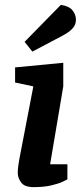

<svg xmlns="http://www.w3.org/2000/svg" viewBox="-20 -763 339 789"><path d="M118 6Q81 6 67 -13Q53 -32 53 -52Q53 -67 55.5 -84.5Q58 -102 60 -112L117 -408L42 -424V-486L240 -505V-408L186 -88H257V-26Q254 -24 237 -16Q220 -8 190 -1Q160 6 118 6ZM113 -551 81 -591 230 -743Q264 -738 278 -720.5Q292 -703 292 -682Q292 -663 281 -649.5Q270 -636 251 -624.5Q232 -613 206 -600Z"/></svg>

Font: Faustina Light
Style: Bold Italic
Weight: 700
Italic angle: -8°
Version: Version 1.200